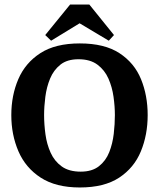

<svg xmlns="http://www.w3.org/2000/svg" viewBox="-20 -820 703 849"><path d="M333 9Q227 9 160 -34.5Q93 -78 61.5 -151Q30 -224 30 -311Q30 -398 61 -470Q92 -542 158.5 -585Q225 -628 333 -628Q442 -628 508 -585Q574 -542 603.5 -470Q633 -398 633 -311Q633 -224 603 -151Q573 -78 507 -34.5Q441 9 333 9ZM337 -61Q387 -61 417.5 -85Q448 -109 463 -147Q478 -185 483 -228.5Q488 -272 488 -311Q488 -349 482 -392Q476 -435 459.5 -472.5Q443 -510 411 -534Q379 -558 327 -558Q277 -558 247 -534Q217 -510 201.5 -472.5Q186 -435 180.5 -392Q175 -349 175 -311Q175 -270 181 -226Q187 -182 204 -144.5Q221 -107 253 -84Q285 -61 337 -61ZM206 -640 180 -665 290 -800H375L484 -665L461 -640L332 -717Z"/></svg>

Font: Manuale
Style: Regular
Weight: 400
Designer: Eduardo Tunni / Pablo Cosgaya
Foundry: Eduardo Tunni / Pablo Cosgaya
Version: Version 1.002